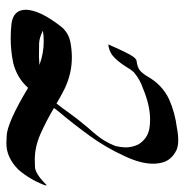

<svg xmlns="http://www.w3.org/2000/svg" viewBox="-9 -537 565 587"><g transform="rotate(90 273.5 -243.5)"><path d="M153.3 -80.1 178.7 -81.5Q143.6 -94.7 106.4 -94.7Q90.3 -94.7 73.7 -92.3Q94.7 -81.5 111.8 -80.6ZM418.5 19.5 396 18.6Q356 17.6 248.5 -46.9Q218.8 -13.2 172.9 -1.5Q135.3 6.3 97.2 6.3Q75.2 6.3 52.7 3.9Q9.8 -1.5 9.8 -40.5Q10.7 -81.5 58.1 -143.6Q78.1 -171.4 112.3 -176.8Q134.3 -180.7 155.3 -180.7Q205.6 -180.7 252 -158.2Q272.9 -147.9 296.4 -133.8Q311 -151.9 324.2 -170.9Q342.8 -197.3 370.1 -229.5Q398.9 -261.7 409.4 -279.3Q419.9 -296.9 426.3 -313.5Q430.2 -329.6 430.7 -344.7Q430.7 -365.2 421.4 -384.3Q404.3 -411.6 374 -417.5Q360.4 -419.9 346.2 -419.9Q302.2 -419.9 251 -398.4Q223.1 -389.2 200.7 -370.1Q191.4 -359.9 184.6 -347.2Q166.5 -318.8 150.4 -305.7Q136.7 -294.4 115.7 -292Q115.7 -292.5 118.7 -298.8Q121.6 -305.2 125.5 -314Q129.4 -322.8 132.8 -329.8Q136.2 -336.9 139.6 -343.8Q154.8 -376 165.5 -378.4Q186.5 -380.9 195.8 -389.2Q205.1 -397.5 212.9 -410.6Q238.8 -457 283.7 -478Q324.2 -496.1 371.6 -502Q390.6 -505.9 410.2 -505.9Q424.8 -505.9 438 -501Q469.2 -485.8 476.6 -458Q480.5 -443.8 480.5 -429.2Q480.5 -390.6 457 -341.3Q431.6 -285.6 396 -236.3Q360.4 -187 321.3 -140.6L310.1 -126Q348.6 -103 390.1 -84.5Q429.2 -67.4 467.3 -67.4Q469.2 -67.4 490 -67.9Q510.7 -68.4 544.4 -102.1Q545.4 -103.5 546.4 -103.5Q546.9 -103 546.9 -101.6L545.4 -95.7Q528.3 -51.8 499 -17.6Q461.9 19.5 418.5 19.5Z"/></g></svg>

Font: Terrible Cursive
Style: Regular
Weight: 400
Designer: GGBotNet
Foundry: GGBotNet
Version: 1.00